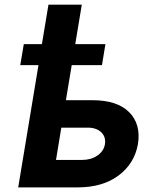

<svg xmlns="http://www.w3.org/2000/svg" viewBox="-20 -812 672 832"><path d="M436.8 -620.7 421.9 -529.8H290.8L265.6 -377.8H380Q487.9 -377.8 539.6 -326Q591.3 -274.1 577.8 -188.2Q563.2 -103.7 494.1 -51.8Q425.1 0 316.4 0H58.9L146.7 -529.8H67.8L83.1 -620.7H161.6L190 -791.9H334.5L306.1 -620.7ZM245.7 -258.9 222.7 -119H335.9Q374.6 -119 402.2 -138Q429.7 -157 434.7 -187.1Q439.6 -218.8 418.7 -238.8Q397.7 -258.9 360.1 -258.9Z"/></svg>

Font: Inter UI
Style: Bold Italic
Weight: 700
Italic angle: 9.39999°
Designer: Rasmus Andersson
Foundry: rsms
Version: 3.2;8d6f07862